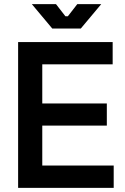

<svg xmlns="http://www.w3.org/2000/svg" viewBox="-20 -902 602 922"><path d="M351 -882 306 -824H294L249 -882H133L231 -765H368L466 -882ZM67 -700V0H526V-107H183V-299H493V-405H183V-593H521V-700Z"/></svg>

Font: Space Text SemiBold
Style: Regular
Weight: 600
Designer: Florian Karsten (Space Text), Colophon Foundry (Space Mono)
Foundry: Florian Karsten
Version: Version 1.003;PS 001.003;hotconv 1.0.88;makeotf.lib2.5.64775